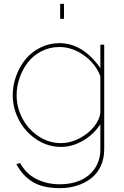

<svg xmlns="http://www.w3.org/2000/svg" viewBox="-20 -750 643 993"><path d="M291 -652.8V-730H311V-652.8ZM45.9 -257.8Q45.9 -309.6 64 -358.4Q82 -407.2 113 -444.6Q144 -481.9 189.7 -504.4Q235.4 -526.9 287.1 -526.9Q408.2 -526.9 499 -397.9V-519H519V22Q519 71.8 500 111.1Q481 150.4 448.7 174.3Q416.5 198.2 376 210.7Q335.4 223.1 290 223.1Q202.6 223.1 149.7 191.2Q96.7 159.2 64.9 99.1L84 92.8Q114.3 148.9 168.7 176Q223.1 203.1 290 203.1Q348.1 203.1 394.8 183.1Q441.4 163.1 470.2 121.3Q499 79.6 499 22V-107.9Q465.8 -55.7 410.2 -22.9Q354.5 9.8 295.9 9.8Q226.1 9.8 167.7 -29.5Q109.4 -68.8 77.6 -129.9Q45.9 -190.9 45.9 -257.8ZM499 -168.9V-356Q474.1 -420.9 414.1 -463.9Q354 -506.8 287.1 -506.8Q236.3 -506.8 193.6 -484.6Q150.9 -462.4 123.5 -426.5Q96.2 -390.6 81.1 -346.7Q65.9 -302.7 65.9 -257.8Q65.9 -193.4 96.4 -136.5Q127 -79.6 180.2 -44.7Q233.4 -9.8 295.9 -9.8Q343.3 -9.8 389.9 -33.9Q436.5 -58.1 466.3 -95.2Q496.1 -132.3 499 -168.9Z"/></svg>

Font: Rawline Thin
Style: Regular
Weight: 250
Designer: Matt McInerney, Pablo Impallari, Rodrigo Fuenzalida
Foundry: Matt McInerney, Pablo Impallari, Rodrigo Fuenzalida
Version: Version 4.020;PS 004.020;hotconv 1.0.88;makeotf.lib2.5.64775